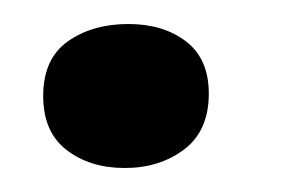

<svg xmlns="http://www.w3.org/2000/svg" viewBox="-20 -345 237 160"><path d="M84 -205Q55 -205 35.5 -220Q16 -235 16 -265Q16 -296 36.5 -310.5Q57 -325 87 -325Q116 -325 135 -310.5Q154 -296 154 -267Q154 -236 133.5 -220.5Q113 -205 84 -205Z"/></svg>

Font: Sansita Swashed Light
Style: Regular
Weight: 300
Designer: Pablo Cosgaya
Foundry: Omnibus-Type
Version: Version 1.003